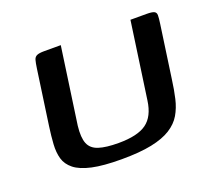

<svg xmlns="http://www.w3.org/2000/svg" viewBox="-86 -576 781 694"><g transform="rotate(-20 304.0 -228.5)"><path d="M542 -206Q537 -168 529.5 -135.5Q522 -103 507 -77.5Q492 -52 463.5 -34Q435 -16 389 -6.5Q343 3 273 3Q203 3 160 -6.5Q117 -16 94.5 -34Q72 -52 65 -76.5Q58 -101 60 -132.5Q62 -164 67 -199L97 -410Q100 -431 103 -441.5Q106 -452 115 -456Q124 -460 143 -460H207L165 -165Q160 -121 169.5 -97.5Q179 -74 207 -65Q235 -56 283 -56Q356 -56 390.5 -81Q425 -106 433 -165L475 -460H537Q558 -460 566 -456Q574 -452 574 -441.5Q574 -431 571 -410Z"/></g></svg>

Font: Genos Medium
Style: Italic
Weight: 500
Italic angle: -8°
Designer: Robert E. Leuschke
Foundry: Robert E. Leuschke
Version: Version 1.010